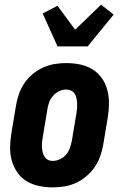

<svg xmlns="http://www.w3.org/2000/svg" viewBox="-20 -800 540 828"><path d="M207 8Q177 8 148 2Q119 -4 95 -18.5Q71 -33 55 -56Q39 -79 31 -107Q23 -135 23.5 -164.5Q24 -194 29 -225L49 -345Q53 -369 61.5 -394Q70 -419 85 -441Q100 -463 121 -480.5Q142 -498 166.5 -509Q191 -520 216 -524Q241 -528 266 -528Q296 -528 325 -522Q354 -516 378 -501.5Q402 -487 418.5 -464Q435 -441 442.5 -413Q450 -385 450 -355.5Q450 -326 445 -295L425 -175Q421 -151 412 -126Q403 -101 388 -79Q373 -57 352 -39.5Q331 -22 307 -11Q283 0 257.5 4Q232 8 207 8ZM207 -106Q223 -106 239 -113.5Q255 -121 265.5 -134Q276 -147 281.5 -162.5Q287 -178 290 -194L310 -314Q312 -325 312.5 -336Q313 -347 312.5 -357.5Q312 -368 309.5 -378Q307 -388 301.5 -396.5Q296 -405 286.5 -409.5Q277 -414 266 -414Q250 -414 234.5 -406.5Q219 -399 208 -386Q197 -373 191.5 -357.5Q186 -342 184 -326L164 -206Q162 -195 161 -184Q160 -173 161 -162.5Q162 -152 164.5 -142Q167 -132 172.5 -123.5Q178 -115 187 -110.5Q196 -106 207 -106ZM228 -600 164 -742 228 -775 304 -672 416 -780 470 -737 358 -600Z"/></svg>

Font: Iosevka Term Curly Heavy
Style: Italic
Weight: 900
Italic angle: -9°
Designer: Belleve Invis
Foundry: Belleve Invis
Version: Version 32.3.0